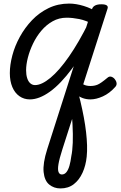

<svg xmlns="http://www.w3.org/2000/svg" viewBox="-20 -539 675 1074"><path d="M147 17Q114 17 88.5 -1Q63 -19 49 -52Q35 -85 35 -130Q35 -176 49 -229Q63 -282 91 -333Q119 -384 159 -426Q199 -468 251.5 -493.5Q304 -519 367 -519Q405 -519 449 -505.5Q493 -492 528 -468L510 -399Q461 -425 423 -432.5Q385 -440 353 -440Q310 -440 274.5 -420Q239 -400 211.5 -367.5Q184 -335 165 -295.5Q146 -256 136 -217Q126 -178 126 -146Q126 -121 132 -102Q138 -83 149.5 -73Q161 -63 176 -63Q213 -63 262 -103.5Q311 -144 366 -223Q421 -302 477 -415L515 -378Q449 -244 384 -156.5Q319 -69 259 -26Q199 17 147 17ZM318 515Q282 515 255.5 493.5Q229 472 224 423.5Q219 375 244 296L495 -489Q504 -515 547 -515Q569 -515 577.5 -508.5Q586 -502 581 -489L329 296Q312 349 307 379.5Q302 410 307.5 423.5Q313 437 326 437Q341 437 351.5 424Q362 411 368.5 388Q375 365 379 334Q382 320 384 301.5Q386 283 387 260Q388 237 387.5 210.5Q387 184 385.5 154.5Q384 125 380 92Q376 59 371 25L405 -66Q419 -18 430 28.5Q441 75 449 118Q457 161 461.5 200.5Q466 240 467 274Q468 308 465 337Q460 387 441.5 427.5Q423 468 392.5 491.5Q362 515 318 515ZM486 17Q440 17 407 -11.5Q374 -40 376 -89L407 -129Q413 -105 422.5 -89.5Q432 -74 448 -66Q464 -58 486 -58Q508 -58 526 -65.5Q544 -73 581 -104Q591 -113 602 -110Q613 -107 621.5 -97Q630 -87 632 -75Q634 -63 625 -53Q593 -17 555.5 0Q518 17 486 17Z"/></svg>

Font: Playwrite CA
Style: Regular
Weight: 400
Designer: Veronika Burian, José Scaglione
Foundry: TypeTogether
Version: Version 1.002